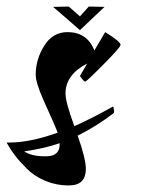

<svg xmlns="http://www.w3.org/2000/svg" viewBox="-106 -535 443 586"><path d="M76 -98Q31 -82 -32 -73Q-10 -58 30 -58Q33 -58 37 -58Q78 -59 76 -98ZM100 -437Q160 -437 182 -381L215 -437Q262 -408 262 -398Q262 -391 210 -338.5Q158 -286 154 -286Q152 -286 148 -290Q144 -294 141 -299L138 -303L160 -341Q94 -307 94 -250Q94 -222 121 -150Q177 -175 239 -210Q240 -209 240.5 -206.5Q241 -204 242 -198Q243 -192 240 -189Q186 -148 131 -121Q156 -51 156 -19Q156 5 143.5 18Q131 31 103 31Q66 31 32.5 17Q-1 3 -24 -20Q-47 -43 -61 -61.5Q-75 -80 -86 -100Q-81 -100 -76 -100Q-15 -100 70 -130Q65 -145 26 -231Q3 -283 3 -307Q3 -354 29 -395.5Q55 -437 100 -437ZM56 -514 104 -515 138 -485 165 -515 213 -514 138 -443Q123 -456 95 -480.5Q67 -505 56 -514Z"/></svg>

Font: Vervelle
Style: Script
Weight: 400
Monospace: yes
Designer: Nur Solikh
Foundry: Astageni Type
Version: Version 1.0